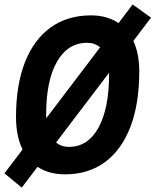

<svg xmlns="http://www.w3.org/2000/svg" viewBox="-41 -772 697 861"><path d="M56.6 69.3 -21 5.4 60.1 -101.6Q30.8 -161.6 30.8 -247.1Q30.8 -390.6 70.8 -492.7Q110.8 -594.7 186.3 -648.9Q261.7 -703.1 367.2 -703.1Q439.5 -703.1 490.7 -668.5L553.7 -752L636.2 -692.9L557.1 -588.4Q583.5 -531.2 583.5 -451.7Q583.5 -306.6 543.9 -203.4Q504.4 -100.1 429.9 -45.2Q355.5 9.8 250.5 9.8Q178.7 9.8 127.4 -23.9ZM166.5 -241.7 407.7 -559.6Q384.3 -580.1 350.1 -580.1Q263.2 -580.1 214.6 -495.4Q166 -410.6 166 -259.3Q166 -250.5 166.5 -241.7ZM268.1 -113.3Q353 -113.3 400.6 -199.5Q448.2 -285.6 448.2 -439.5Q448.2 -442.4 448.2 -445.8L210.4 -132.8Q234.4 -113.3 268.1 -113.3Z"/></svg>

Font: Cascadia Mono
Style: Bold Italic
Weight: 700
Italic angle: -10°
Monospace: yes
Designer: Aaron Bell
Foundry: Saja Typeworks
Version: Version 2404.023; ttfautohint (v1.8.4)